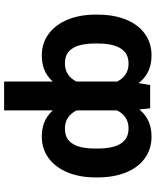

<svg xmlns="http://www.w3.org/2000/svg" viewBox="71 -648 775 957"><g transform="rotate(90 458.5 -169.5)"><path d="M386.5 -424.5 403.7 -530.4H519.8L530.4 -432.3V197.5H386.5ZM256.6 -537.3Q349.7 -537.3 399 -466.3Q448.3 -395.3 463.7 -267.8V-253.3Q447.9 -130.8 398.6 -60.5Q349.2 9.7 256.7 9.7Q195 9.7 148.9 -24.5Q102.8 -58.7 77.8 -119.4Q52.9 -180.1 52.9 -258.3V-268Q52.9 -348.7 77.5 -409.7Q102.2 -470.6 148.2 -503.9Q194.3 -537.3 256.6 -537.3ZM295.8 -105.6Q328.9 -105.6 351.8 -121.6Q374.8 -137.5 387.8 -166.2Q400.8 -194.8 405.3 -235.6V-286.6Q402.1 -328.9 389.2 -359.5Q376.3 -390.1 353 -406.4Q329.7 -422.8 296.7 -422.8Q260.7 -422.8 238.7 -403.7Q216.7 -384.7 206.7 -350.2Q196.8 -315.8 196.8 -268V-258.3Q196.8 -211.9 205.8 -178.4Q214.8 -145 236.5 -125.3Q258.2 -105.6 295.8 -105.6ZM660.2 9.7Q567.7 9.7 518.4 -60.6Q469.1 -130.9 453.5 -253.3V-267.8Q468.7 -395.2 518 -466.2Q567.2 -537.3 660.3 -537.3Q722.8 -537.3 768.9 -503.9Q815 -470.6 839.7 -409.7Q864.3 -348.7 864.3 -268V-258.3Q864.3 -180.1 839.5 -119.4Q814.7 -58.7 768.4 -24.5Q722.1 9.7 660.2 9.7ZM620.5 -422.8Q587.4 -422.8 564.2 -406.4Q540.9 -390.1 527.8 -359.5Q514.8 -328.9 511.6 -286.6V-235.6Q516.1 -194.8 529.3 -166.2Q542.4 -137.5 565.2 -121.6Q588 -105.6 621.1 -105.6Q658.7 -105.6 680.7 -125.3Q702.8 -145 711.6 -178.5Q720.4 -212 720.4 -258.3V-268Q720.4 -315.8 710.7 -350.2Q700.9 -384.7 678.6 -403.7Q656.3 -422.8 620.5 -422.8Z"/></g></svg>

Font: Pretendard Variable
Style: Regular
Weight: 400
Designer: Base glyphs from Inter by Rasmus Andersson; Hangul glyphs from Noto Sans CJK(Source Han Sans) by Jang Soo-young and Kang
Foundry: Kil Hyung-jin
Version: Version 1.100;FEAKit 1.0